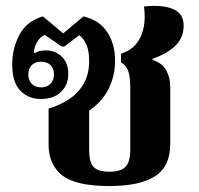

<svg xmlns="http://www.w3.org/2000/svg" viewBox="-20 -613 669 644"><path d="M347 11Q234 11 188.5 -25Q143 -61 143 -128V-249Q175 -258 206.5 -277Q238 -296 258.5 -328.5Q279 -361 279 -409Q279 -444 269 -465Q259 -486 246 -495L196 -457H187L130 -496Q114 -489 104.5 -472Q95 -455 93 -438L97 -435Q103 -439 111.5 -441.5Q120 -444 132 -444Q166 -444 187.5 -423Q209 -402 209 -365Q209 -328 184.5 -304.5Q160 -281 117 -281Q75 -281 48 -309Q21 -337 21 -397Q21 -450 45 -496Q69 -542 124 -558L192 -501L260 -558Q314 -545 340 -505Q366 -465 366 -409Q366 -359 344.5 -315.5Q323 -272 279 -242V-109Q279 -69 294 -53Q309 -37 346 -37Q386 -37 401.5 -54Q417 -71 417 -111V-318Q417 -356 410 -375Q403 -394 386 -404V-433Q432 -447 451.5 -489Q471 -531 463 -591Q523 -598 559.5 -583Q596 -568 596 -527Q596 -487 568.5 -460Q541 -433 492 -416V-412Q525 -401 538 -376.5Q551 -352 551 -322V-130Q551 -54 499.5 -21.5Q448 11 347 11ZM118 -320Q138 -320 149.5 -332Q161 -344 161 -363Q161 -383 149.5 -394.5Q138 -406 118 -406Q98 -406 86.5 -394.5Q75 -383 75 -363Q75 -344 86.5 -332Q98 -320 118 -320Z"/></svg>

Font: Noto Serif Thai
Style: Bold
Weight: 700
Designer: Monotype Design Team
Foundry: Monotype Imaging Inc.
Version: Version 2.002; ttfautohint (v1.8.4.7-5d5b)